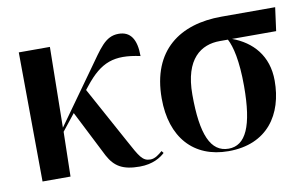

<svg xmlns="http://www.w3.org/2000/svg" viewBox="-62 -657 1256 784"><g transform="rotate(-10 565.5 -265.0)"><path d="M58 0H174L178 -185L232 -253L330 -60C356 -12 389 9 460 9C515 9 548 -13 565 -29L558 -38C544 -26 527 -12 508 -12C475 -12 464 -33 426 -103L298 -337L310 -352C378 -438 434 -458 541 -435C541 -505 517 -540 468 -540C412 -540 387 -494 333 -419L178 -202L183 -536H54Z M828 10C990 10 1063 -102 1063 -241C1063 -345 1003 -409 921 -439H1104L1117 -536H894C723 -536 596 -450 596 -249C596 -88 683 10 828 10ZM830 0C756 0 722 -76 722 -243C722 -392 793 -439 870 -439H904C921 -407 936 -346 936 -241C936 -75 901 0 830 0Z"/></g></svg>

Font: Noto Serif Display SemiCondensed SemiBold
Style: Regular
Weight: 600
Width: 4
Designer: Monotype Design Team
Foundry: Monotype Imaging Inc.
Version: Version 2.009